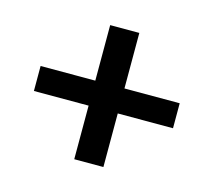

<svg xmlns="http://www.w3.org/2000/svg" viewBox="-77 -618 745 668"><g transform="rotate(15 295.5 -283.5)"><path d="M347 -235V-42H242V-235H45V-325H242V-525H347V-325H546V-235Z"/></g></svg>

Font: Mach
Style: Regular
Weight: 400
Version: Version 1.002